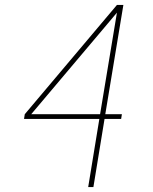

<svg xmlns="http://www.w3.org/2000/svg" viewBox="-20 -755 616 775"><path d="M336 0H357L402 -275H469L472 -294H405L478 -735H452L80 -294L77 -275H381ZM106 -294 415 -660 452 -704 384 -294Z"/></svg>

Font: Iosevka Sparkle Thin
Style: Italic
Weight: 100
Italic angle: -9°
Designer: Belleve Invis
Foundry: Belleve Invis
Version: Version 4.5.0; ttfautohint (v1.8.3)